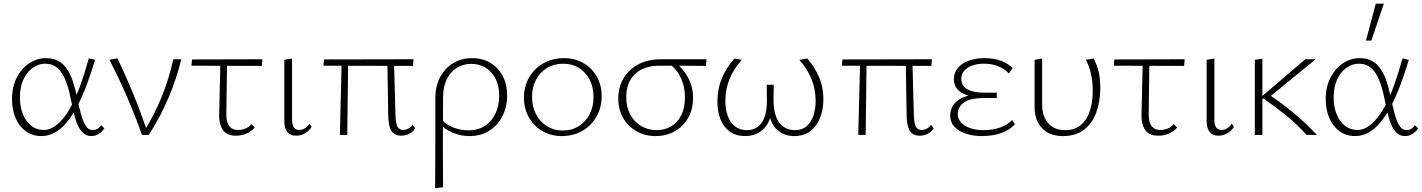

<svg xmlns="http://www.w3.org/2000/svg" viewBox="-20 -731 7701 1040"><path d="M204 6Q156 6 120 -20Q84 -46 64.5 -91.5Q45 -137 45 -194Q45 -260 70.5 -310Q96 -360 138 -388Q180 -416 229 -416Q269 -416 296.5 -400.5Q324 -385 342.5 -357.5Q361 -330 373.5 -293.5Q386 -257 395 -215Q407 -156 418.5 -114Q430 -72 445 -49Q460 -26 483 -26Q495 -26 507 -32.5Q519 -39 528 -53L545 -36Q534 -18 515.5 -6Q497 6 475 6Q449 6 431 -10Q413 -26 400.5 -54.5Q388 -83 379.5 -120.5Q371 -158 362 -202Q351 -257 334 -298.5Q317 -340 290.5 -363Q264 -386 224 -386Q189 -386 157.5 -364Q126 -342 107 -301Q88 -260 88 -202Q88 -152 104 -112.5Q120 -73 149 -50Q178 -27 217 -27Q244 -27 270.5 -43Q297 -59 322.5 -90Q348 -121 372 -168Q396 -215 418 -277Q440 -339 461 -415L495 -407Q473 -332 448.5 -268Q424 -204 397 -153Q370 -102 340 -66.5Q310 -31 276.5 -12.5Q243 6 204 6Z M749 0Q713 -102 669 -204Q625 -306 573 -407L616 -415Q664 -315 705 -214.5Q746 -114 779 -14H757Q816 -108 856 -207Q896 -306 919 -410H962Q936 -303 892 -200Q848 -97 786 0Z M1017 -375 1020 -409 1401 -410 1398 -374ZM1167 -102 1174 -407H1210L1206 -108Q1206 -86 1212 -67.5Q1218 -49 1232 -38Q1246 -27 1270 -27Q1289 -27 1308.5 -34.5Q1328 -42 1342 -59L1360 -40Q1343 -20 1316.5 -8Q1290 4 1258 4Q1232 4 1214 -4.5Q1196 -13 1186 -28.5Q1176 -44 1171.5 -63Q1167 -82 1167 -102Z M1583 4Q1552 4 1536 -16.5Q1520 -37 1520 -76V-407L1562 -414V-82Q1562 -55 1571.5 -41Q1581 -27 1601 -27Q1616 -27 1630.5 -35.5Q1645 -44 1656 -61L1668 -44Q1654 -22 1632 -9Q1610 4 1583 4Z M1821 0 1831 -407H1866L1861 0ZM1732 -375 1735 -409 2220 -410 2217 -374ZM2083 -102 2078 -407H2114L2122 -108Q2123 -78 2127.5 -60Q2132 -42 2141.5 -34.5Q2151 -27 2165 -27Q2177 -27 2191.5 -34Q2206 -41 2215 -55L2229 -36Q2222 -24 2210.5 -15Q2199 -6 2185 -1Q2171 4 2153 4Q2129 4 2113.5 -7.5Q2098 -19 2091 -43Q2084 -67 2083 -102Z M2337 289Q2337 228 2337.5 166.5Q2338 105 2338 44Q2338 -17 2338 -77.5Q2338 -138 2338 -197Q2338 -265 2364.5 -314Q2391 -363 2435.5 -389.5Q2480 -416 2536 -416Q2594 -416 2636.5 -390.5Q2679 -365 2703 -319.5Q2727 -274 2727 -213Q2727 -152 2701.5 -102Q2676 -52 2630.5 -23Q2585 6 2523 6Q2476 6 2432.5 -12Q2389 -30 2363 -63L2376 -79Q2400 -53 2439 -39Q2478 -25 2517 -25Q2570 -25 2607 -49.5Q2644 -74 2664 -116.5Q2684 -159 2684 -211Q2684 -291 2641.5 -338Q2599 -385 2532 -385Q2489 -385 2454.5 -363.5Q2420 -342 2400 -301.5Q2380 -261 2380 -204Q2380 -147 2379.5 -95.5Q2379 -44 2379 4Q2379 52 2379 98Q2379 144 2379.5 190Q2380 236 2380 283Z M3023 6Q2964 6 2918 -21Q2872 -48 2845 -95Q2818 -142 2818 -202Q2818 -264 2846.5 -312.5Q2875 -361 2924 -388.5Q2973 -416 3035 -416Q3094 -416 3140 -389.5Q3186 -363 3212.5 -316.5Q3239 -270 3239 -210Q3239 -148 3211 -99Q3183 -50 3134.5 -22Q3086 6 3023 6ZM3028 -24Q3079 -24 3116.5 -48.5Q3154 -73 3174.5 -114Q3195 -155 3195 -206Q3195 -260 3173.5 -300.5Q3152 -341 3115 -363.5Q3078 -386 3030 -386Q2981 -386 2942.5 -362.5Q2904 -339 2883 -298.5Q2862 -258 2862 -206Q2862 -152 2884 -111Q2906 -70 2943.5 -47Q2981 -24 3028 -24Z M3531 6Q3473 6 3427 -20.5Q3381 -47 3355 -93Q3329 -139 3329 -198Q3329 -258 3357 -306Q3385 -354 3437 -382Q3489 -410 3560 -410H3807L3804 -374Q3739 -375 3672.5 -375Q3606 -375 3551 -375Q3466 -375 3419 -329Q3372 -283 3372 -205Q3372 -153 3393 -112.5Q3414 -72 3452 -49Q3490 -26 3536 -26Q3580 -26 3614.5 -46Q3649 -66 3669.5 -105.5Q3690 -145 3690 -202Q3690 -245 3679.5 -279Q3669 -313 3650.5 -339.5Q3632 -366 3608 -384L3639 -391Q3663 -373 3684.5 -345.5Q3706 -318 3720 -282Q3734 -246 3734 -201Q3734 -138 3706.5 -91Q3679 -44 3633.5 -19Q3588 6 3531 6Z M4016 6Q3967 6 3933.5 -18Q3900 -42 3883 -84Q3866 -126 3866 -180Q3866 -249 3890.5 -307.5Q3915 -366 3958 -414L3998 -407Q3955 -359 3932 -303.5Q3909 -248 3909 -184Q3909 -140 3921.5 -104.5Q3934 -69 3960 -47.5Q3986 -26 4025 -26Q4079 -26 4107.5 -69Q4136 -112 4134 -195L4133 -272H4171L4170 -196Q4169 -139 4183 -101Q4197 -63 4224 -44.5Q4251 -26 4286 -26Q4325 -26 4350 -48Q4375 -70 4386.5 -106Q4398 -142 4398 -184Q4398 -248 4375.5 -303Q4353 -358 4310 -407L4353 -414Q4390 -372 4415 -316.5Q4440 -261 4440 -191Q4440 -141 4423 -95.5Q4406 -50 4371 -22Q4336 6 4282 6Q4226 6 4189 -28.5Q4152 -63 4144 -129H4160Q4149 -60 4110 -27Q4071 6 4016 6Z M4629 0 4639 -407H4674L4669 0ZM4540 -375 4543 -409 5028 -410 5025 -374ZM4891 -102 4886 -407H4922L4930 -108Q4931 -78 4935.5 -60Q4940 -42 4949.5 -34.5Q4959 -27 4973 -27Q4985 -27 4999.5 -34Q5014 -41 5023 -55L5037 -36Q5030 -24 5018.5 -15Q5007 -6 4993 -1Q4979 4 4961 4Q4937 4 4921.5 -7.5Q4906 -19 4899 -43Q4892 -67 4891 -102Z M5297 6Q5252 6 5213 -6.5Q5174 -19 5150.5 -44Q5127 -69 5127 -105Q5127 -157 5171 -189Q5215 -221 5305 -221V-204Q5257 -204 5221.5 -214.5Q5186 -225 5166.5 -247Q5147 -269 5147 -302Q5147 -339 5169 -364Q5191 -389 5228.5 -402.5Q5266 -416 5311 -416Q5366 -416 5402.5 -401.5Q5439 -387 5465 -363L5445 -333Q5422 -357 5389 -371.5Q5356 -386 5307 -386Q5277 -386 5249.5 -377Q5222 -368 5204.5 -350Q5187 -332 5187 -303Q5187 -267 5219 -248Q5251 -229 5312 -229H5379V-200H5312Q5234 -200 5201 -175.5Q5168 -151 5168 -113Q5168 -87 5186 -67.5Q5204 -48 5235.5 -37Q5267 -26 5306 -26Q5356 -26 5396.5 -40Q5437 -54 5462 -81L5477 -58Q5455 -31 5409 -12.5Q5363 6 5297 6Z M5738 6Q5666 6 5625 -36Q5584 -78 5584 -152V-407L5625 -414V-164Q5625 -99 5658.5 -62.5Q5692 -26 5749 -26Q5801 -26 5834 -53.5Q5867 -81 5883 -129Q5899 -177 5899 -238Q5899 -287 5890 -328.5Q5881 -370 5862 -407L5904 -414Q5923 -378 5931.5 -340Q5940 -302 5940 -256Q5940 -181 5918 -121.5Q5896 -62 5851.5 -28Q5807 6 5738 6Z M6013 -375 6016 -409 6397 -410 6394 -374ZM6163 -102 6170 -407H6206L6202 -108Q6202 -86 6208 -67.5Q6214 -49 6228 -38Q6242 -27 6266 -27Q6285 -27 6304.5 -34.5Q6324 -42 6338 -59L6356 -40Q6339 -20 6312.5 -8Q6286 4 6254 4Q6228 4 6210 -4.5Q6192 -13 6182 -28.5Q6172 -44 6167.5 -63Q6163 -82 6163 -102Z M6579 4Q6548 4 6532 -16.5Q6516 -37 6516 -76V-407L6558 -414V-82Q6558 -55 6567.5 -41Q6577 -27 6597 -27Q6612 -27 6626.5 -35.5Q6641 -44 6652 -61L6664 -44Q6650 -22 6628 -9Q6606 4 6579 4Z M7057 0Q7008 -56 6948 -104.5Q6888 -153 6825 -197H6813V-207L7050 -410H7106L6844 -195V-225Q6917 -177 6986 -120Q7055 -63 7113 0ZM6777 0V-407L6818 -413V0Z M7320 6Q7272 6 7236 -20Q7200 -46 7180.5 -91.5Q7161 -137 7161 -194Q7161 -260 7186.5 -310Q7212 -360 7254 -388Q7296 -416 7345 -416Q7385 -416 7412.5 -400.5Q7440 -385 7458.5 -357.5Q7477 -330 7489.5 -293.5Q7502 -257 7511 -215Q7523 -156 7534.5 -114Q7546 -72 7561 -49Q7576 -26 7599 -26Q7611 -26 7623 -32.5Q7635 -39 7644 -53L7661 -36Q7650 -18 7631.5 -6Q7613 6 7591 6Q7565 6 7547 -10Q7529 -26 7516.5 -54.5Q7504 -83 7495.5 -120.5Q7487 -158 7478 -202Q7467 -257 7450 -298.5Q7433 -340 7406.5 -363Q7380 -386 7340 -386Q7305 -386 7273.5 -364Q7242 -342 7223 -301Q7204 -260 7204 -202Q7204 -152 7220 -112.5Q7236 -73 7265 -50Q7294 -27 7333 -27Q7360 -27 7386.5 -43Q7413 -59 7438.5 -90Q7464 -121 7488 -168Q7512 -215 7534 -277Q7556 -339 7577 -415L7611 -407Q7589 -332 7564.5 -268Q7540 -204 7513 -153Q7486 -102 7456 -66.5Q7426 -31 7392.5 -12.5Q7359 6 7320 6ZM7379 -511 7432 -711H7476L7408 -511Z"/></svg>

Font: Ysabeau ExtraLight
Style: Regular
Weight: 250
Designer: Christian Thalmann (Catharsis Fonts)
Version: Version 2.002